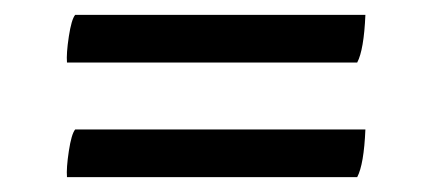

<svg xmlns="http://www.w3.org/2000/svg" viewBox="-20 -435 582 258"><path d="M460 -351H70Q69 -363 72.5 -386Q76 -409 81 -415H471Q469 -368 460 -351ZM460 -197H70Q69 -209 72.5 -232Q76 -255 81 -261H471Q469 -214 460 -197Z"/></svg>

Font: Alike
Style: Regular
Weight: 400
Designer: Cyreal (www.cyreal.org)
Foundry: Cyreal (www.cyreal.org)
Version: Version 1.212